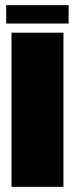

<svg xmlns="http://www.w3.org/2000/svg" viewBox="-20 -723 296 743"><path d="M4 -632H245.5V-703H4ZM24.5 0H225.5V-596.5H24.5Z"/></svg>

Font: Anybody Condensed Black
Style: Regular
Weight: 900
Width: 3
Designer: Tyler Finck
Foundry: Etcetera Type Company
Version: Version 1.113;gftools[0.9.25]